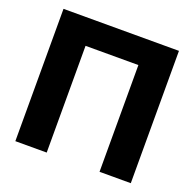

<svg xmlns="http://www.w3.org/2000/svg" viewBox="-128 -860 1004 992"><g transform="rotate(20 374.5 -364.0)"><path d="M691.4 -727.5H56.6V0H229V-586.9H519.5V0H691.4Z"/></g></svg>

Font: Inter ExtraBold
Style: Regular
Weight: 800
Designer: Rasmus Andersson
Foundry: rsms
Version: Version 4.001;git-9221beed3